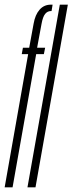

<svg xmlns="http://www.w3.org/2000/svg" viewBox="-38 -805 312 825"><path d="M-18 0H16L117.5 -572.5H150.5L156 -600H121.5L140.5 -702.5Q146 -733 156 -745.2Q166 -757.5 181 -757.5H183.5L188 -785H180.5Q151 -785 132 -763.2Q113 -741.5 106.5 -703.5L87.5 -600H60.5L55.5 -572.5H83ZM80 0H114.5L253.5 -785H219Z"/></svg>

Font: Anybody UltraCondensed ExtraLight
Style: Italic
Weight: 250
Width: 1
Italic angle: -10°
Version: Version 1.113;gftools[0.9.25]